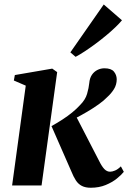

<svg xmlns="http://www.w3.org/2000/svg" viewBox="-20 -850 588 880"><path d="M35.5 0 98 -457.5 43.5 -481 48 -506 219.5 -535.5 242 -519.5 170.5 0ZM396 10.5Q371.5 10.5 355 2Q338.5 -6.5 327.5 -23.5Q316.5 -40.5 306.5 -65.5L216 -272Q244 -287.5 267.2 -302.8Q290.5 -318 310.2 -334Q330 -350 347 -368.5Q371.5 -393 379.2 -420.2Q387 -447.5 389 -468.5Q391 -492 401.2 -507Q411.5 -522 426.8 -529.5Q442 -537 458.5 -537Q489.5 -537 502 -522Q514.5 -507 515 -487Q515 -462 502.5 -441.8Q490 -421.5 471.5 -405Q457 -389.5 432.5 -372Q408 -354.5 379.2 -337.5Q350.5 -320.5 322 -306.2Q293.5 -292 269.5 -282L324 -326L434.5 -112Q446.5 -87.5 458.2 -75.2Q470 -63 484.5 -63Q494.5 -63 507.5 -68.5Q520.5 -74 534 -87.5L547.5 -62.5Q536.5 -48.5 515.5 -31.5Q494.5 -14.5 464.2 -2Q434 10.5 396 10.5ZM302.5 -610 455.5 -829.5 539 -757Q527.5 -743 508.5 -724.8Q489.5 -706.5 466 -687Q442.5 -667.5 417.5 -649Q392.5 -630.5 369 -615Q345.5 -599.5 326.5 -589.5Z"/></svg>

Font: Merriweather 96pt
Style: Bold Italic
Weight: 700
Italic angle: -7.8°
Version: Version 2.101